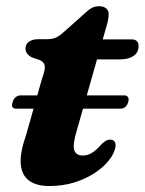

<svg xmlns="http://www.w3.org/2000/svg" viewBox="-20 -598 474 629"><path d="M21.5 -263.5Q24 -273.5 31.2 -279.5Q38.5 -285.5 46.5 -285.5H387Q396 -285.5 399.5 -279.5Q403 -273.5 400 -263.5Q393.5 -242 373.5 -242H33Q14 -242 21.5 -263.5ZM111 -401 84.5 -410Q74 -415.5 68.8 -422.8Q63.5 -430 63.5 -439.5Q63.5 -453 74.8 -461.2Q86 -469.5 105 -469.5H133Q150.5 -469.5 162.2 -474.5Q174 -479.5 189 -493L262.5 -558.5Q269.5 -565.5 279.8 -571.5Q290 -577.5 305 -577.5Q320 -577.5 328 -570.2Q336 -563 336 -552Q336 -544 333.8 -531.5Q331.5 -519 326.5 -504L231.5 -170.5Q217 -122 223.5 -105.2Q230 -88.5 251 -88.5Q268 -88.5 282.2 -97.8Q296.5 -107 314.5 -127.5Q324.5 -136 329.5 -138.2Q334.5 -140.5 341 -140.5Q350.5 -140.5 355 -134.5Q359.5 -128.5 358.5 -117.5Q355 -96 337.2 -73.2Q319.5 -50.5 290.2 -31.2Q261 -12 223.2 -0.2Q185.5 11.5 141.5 11.5Q99.5 11.5 75.2 -6.2Q51 -24 48 -60.8Q45 -97.5 65 -154L118 -341.5Q128 -368 126.8 -381Q125.5 -394 111 -401ZM262 -403.5 286.5 -469H410.5Q434 -469 434 -447Q434 -426.5 417.8 -415Q401.5 -403.5 374 -403.5Z"/></svg>

Font: Fraunces
Style: Bold Italic
Weight: 700
Italic angle: -16°
Version: Version 1.000;[b76b70a41]